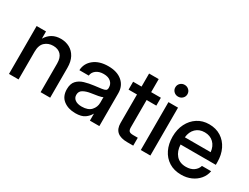

<svg xmlns="http://www.w3.org/2000/svg" viewBox="-67 -1254 2317 1790"><g transform="rotate(30 1091.5 -359.5)"><path d="M161.1 -296.9V0H58.1V-515.6H159.2V-438Q211.9 -525.9 314.9 -525.9Q368.2 -525.9 410.4 -502.7Q452.6 -479.5 477.1 -434.1Q501.5 -388.7 501.5 -321.3V0H398.4V-308.6Q398.4 -370.6 368.7 -402.1Q338.9 -433.6 285.6 -433.6Q232.9 -433.6 197 -401.1Q161.1 -368.7 161.1 -296.9Z M774.9 8.3Q697.8 8.3 647 -31Q596.2 -70.3 596.2 -147.5Q596.2 -206.1 625.2 -237.5Q654.3 -269 700.9 -282.7Q747.6 -296.4 799.8 -302.7Q848.1 -308.6 876.5 -312.5Q904.8 -316.4 916.7 -324.2Q928.7 -332 928.7 -351.1V-355.5Q928.7 -393.1 901.4 -417.2Q874 -441.4 824.7 -441.4Q775.4 -441.4 744.1 -417.7Q712.9 -394 710 -358.4H608.9Q612.3 -432.1 670.9 -479Q729.5 -525.9 826.2 -525.9Q921.4 -525.9 976.1 -479Q1030.8 -432.1 1030.8 -353.5V0H929.2V-73.2H927.2Q911.1 -42 876.2 -16.8Q841.3 8.3 774.9 8.3ZM795.9 -74.7Q864.3 -74.7 896.7 -110.1Q929.2 -145.5 929.2 -192.9V-253.4Q918.9 -245.1 882.8 -238.5Q846.7 -231.9 805.7 -226.1Q763.2 -219.7 731 -202.1Q698.7 -184.6 698.7 -145.5Q698.7 -112.3 724.9 -93.5Q751 -74.7 795.9 -74.7Z M1395.5 -515.6V-430.7H1291V-136.2Q1291 -107.4 1302.7 -96.2Q1314.5 -85 1345.2 -85H1395.5V0H1330.6Q1187.5 0 1187.5 -123V-430.7H1096.7V-515.6H1187.5V-656.2H1291V-515.6Z M1477.1 0V-515.6H1580.1V0ZM1528.3 -604.5Q1501 -604.5 1482.2 -622.8Q1463.4 -641.1 1463.4 -667.5Q1463.4 -694.3 1482.2 -712.6Q1501 -731 1528.3 -731Q1555.7 -731 1574.7 -712.6Q1593.8 -694.3 1593.8 -667.5Q1593.8 -641.1 1574.7 -622.8Q1555.7 -604.5 1528.3 -604.5Z M1916.5 11.7Q1839.8 11.7 1784.9 -22.9Q1730 -57.6 1700.4 -118.4Q1670.9 -179.2 1670.9 -256.8Q1670.9 -335.4 1701.7 -396.5Q1732.4 -457.5 1786.6 -492.4Q1840.8 -527.3 1911.1 -527.3Q1984.4 -527.3 2038.3 -493.2Q2092.3 -459 2122.1 -398.2Q2151.9 -337.4 2151.9 -257.8V-230H1772.5Q1775.4 -160.2 1812.7 -117.2Q1850.1 -74.2 1918 -74.2Q1968.8 -74.2 2001.5 -97.2Q2034.2 -120.1 2044.9 -156.7H2144Q2134.8 -106.9 2102.8 -68.8Q2070.8 -30.8 2022.7 -9.5Q1974.6 11.7 1916.5 11.7ZM1773.4 -308.1H2051.3Q2044.9 -369.6 2007.8 -405.5Q1970.7 -441.4 1912.1 -441.4Q1853.5 -441.4 1816.7 -405.5Q1779.8 -369.6 1773.4 -308.1Z"/></g></svg>

Font: Inter Display Medium
Style: Regular
Weight: 500
Designer: Rasmus Andersson
Foundry: rsms
Version: Version 4.001;git-9221beed3